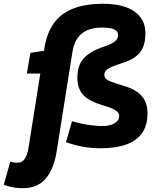

<svg xmlns="http://www.w3.org/2000/svg" viewBox="-116 -770 813 1010"><path d="M34 7 96 -383H25L44 -492L116 -503L118 -520Q131 -597 167.5 -648Q204 -699 268 -724.5Q332 -750 427 -750Q534 -750 591.5 -709.5Q649 -669 649 -595Q649 -552 636.5 -522Q624 -492 597.5 -472Q571 -452 529 -439Q491 -427 470 -417.5Q449 -408 441 -399Q433 -390 433 -377Q433 -364 441.5 -355.5Q450 -347 473 -338.5Q496 -330 536 -318Q578 -306 605.5 -286.5Q633 -267 646.5 -239.5Q660 -212 660 -174Q660 -113 633 -72.5Q606 -32 551 -11Q496 10 413 10Q379 10 347 6Q315 2 286 -5.5Q257 -13 231 -22L263 -133Q286 -125 313 -119.5Q340 -114 368.5 -110.5Q397 -107 421 -107Q462 -107 486.5 -121.5Q511 -136 511 -159Q511 -171 503.5 -180Q496 -189 476.5 -198Q457 -207 422 -217Q379 -230 349.5 -248Q320 -266 305.5 -293.5Q291 -321 291 -360Q291 -426 324 -462.5Q357 -499 420 -521Q455 -532 473 -542Q491 -552 498 -562.5Q505 -573 505 -585Q505 -598 496.5 -607Q488 -616 469.5 -620.5Q451 -625 421 -625Q376 -625 343.5 -611Q311 -597 291.5 -569Q272 -541 265 -497L183 21Q168 119 124.5 169.5Q81 220 4 220Q-23 220 -48 215.5Q-73 211 -96 202L-62 80Q-51 84 -42 85Q-33 86 -24 86Q0 86 14 66Q28 46 34 7Z"/></svg>

Font: Georama ExtraCondensed Thin
Style: Bold Italic
Weight: 700
Italic angle: -9°
Version: Version 1.001